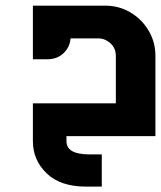

<svg xmlns="http://www.w3.org/2000/svg" viewBox="-20 -487 576 687"><path d="M394.5 -117.2H97.7V18.1C97.7 63 113.8 101.1 146.5 132.8C179.2 164.6 226.1 180.7 287.6 180.7H344.2V65.4H299.8C245.1 65.4 217.8 49.8 217.8 18.1V0H536.1V-287.1C536.1 -320.3 527.8 -350.6 511.7 -377.4C495.6 -404.8 474.1 -426.3 446.8 -442.4C419.9 -458.5 389.6 -466.8 356.4 -466.8H97.7V-274.9H149.4C173.3 -274.9 193.4 -282.7 209 -298.3C223.1 -312.5 231 -329.6 232.4 -349.6H331.5C347.7 -349.6 362.3 -343.8 375.5 -332C388.2 -319.8 394.5 -305.2 394.5 -287.1Z"/></svg>

Font: Ya Modern Pro
Style: Bold
Weight: 700
Designer: Yahyaalaswadi
Foundry: Yahyaalaswadi
Version: Version 1.000;September 23, 2024;FontCreator 15.0.0.2974 64-